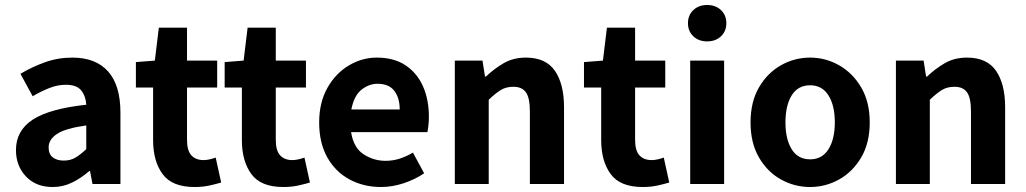

<svg xmlns="http://www.w3.org/2000/svg" viewBox="-20 -738 4113 770"><path d="M191 12Q124 12 84 -30.5Q44 -73 44 -136Q44 -214 111 -258Q178 -302 326 -318Q324 -352 306 -375Q288 -398 244 -398Q211 -398 178 -385Q145 -372 111 -352L62 -442Q107 -469 159.5 -488Q212 -507 270 -507Q364 -507 413.5 -451.5Q463 -396 463 -286V0H351L341 -52H338Q306 -24 269.5 -6Q233 12 191 12ZM236 -94Q263 -94 283.5 -106.5Q304 -119 326 -140V-235Q241 -223 208 -200.5Q175 -178 175 -147Q175 -120 191.5 -107Q208 -94 236 -94Z M760 12Q670 12 632 -40Q594 -92 594 -176V-387H525V-489L601 -495L617 -627H730V-495H851V-387H730V-177Q730 -134 747.5 -115Q765 -96 796 -96Q808 -96 821 -99Q834 -102 845 -106L867 -6Q847 0 820 6Q793 12 760 12Z M1116 12Q1026 12 988 -40Q950 -92 950 -176V-387H881V-489L957 -495L973 -627H1086V-495H1207V-387H1086V-177Q1086 -134 1103.5 -115Q1121 -96 1152 -96Q1164 -96 1177 -99Q1190 -102 1201 -106L1223 -6Q1203 0 1176 6Q1149 12 1116 12Z M1508 12Q1438 12 1381.5 -18.5Q1325 -49 1292.5 -107Q1260 -165 1260 -247Q1260 -327 1293 -385.5Q1326 -444 1379 -475.5Q1432 -507 1491 -507Q1560 -507 1606.5 -476Q1653 -445 1676.5 -391.5Q1700 -338 1700 -270Q1700 -251 1698 -234Q1696 -217 1694 -208H1388Q1398 -145 1438.5 -119Q1479 -93 1526 -93Q1555 -93 1582 -101.5Q1609 -110 1636 -126L1681 -43Q1644 -18 1598.5 -3Q1553 12 1508 12ZM1494 -402Q1460 -402 1430 -378.5Q1400 -355 1389 -299H1583Q1583 -345 1561.5 -373.5Q1540 -402 1494 -402Z M1804 0V-495H1915L1925 -431H1929Q1960 -461 1999 -484Q2038 -507 2089 -507Q2169 -507 2205.5 -454Q2242 -401 2242 -308V0H2105V-291Q2105 -346 2089 -368Q2073 -390 2039 -390Q2009 -390 1987.5 -376.5Q1966 -363 1940 -338V0Z M2557 12Q2467 12 2429 -40Q2391 -92 2391 -176V-387H2322V-489L2398 -495L2414 -627H2527V-495H2648V-387H2527V-177Q2527 -134 2544.5 -115Q2562 -96 2593 -96Q2605 -96 2618 -99Q2631 -102 2642 -106L2664 -6Q2644 0 2617 6Q2590 12 2557 12Z M2748 0V-495H2884V0ZM2816 -572Q2782 -572 2760.5 -592.5Q2739 -613 2739 -645Q2739 -677 2760.5 -697.5Q2782 -718 2816 -718Q2850 -718 2871.5 -697.5Q2893 -677 2893 -645Q2893 -613 2871.5 -592.5Q2850 -572 2816 -572Z M3229 12Q3166 12 3111.5 -18.5Q3057 -49 3023.5 -107Q2990 -165 2990 -247Q2990 -329 3023.5 -387Q3057 -445 3111.5 -476Q3166 -507 3229 -507Q3291 -507 3345.5 -476Q3400 -445 3434 -387Q3468 -329 3468 -247Q3468 -165 3434 -107Q3400 -49 3345.5 -18.5Q3291 12 3229 12ZM3229 -99Q3277 -99 3302.5 -139.5Q3328 -180 3328 -247Q3328 -315 3302.5 -355.5Q3277 -396 3229 -396Q3180 -396 3155 -355.5Q3130 -315 3130 -247Q3130 -180 3155 -139.5Q3180 -99 3229 -99Z M3573 0V-495H3684L3694 -431H3698Q3729 -461 3768 -484Q3807 -507 3858 -507Q3938 -507 3974.5 -454Q4011 -401 4011 -308V0H3874V-291Q3874 -346 3858 -368Q3842 -390 3808 -390Q3778 -390 3756.5 -376.5Q3735 -363 3709 -338V0Z"/></svg>

Font: Assistant
Style: Bold
Weight: 700
Designer: Hebrew By Ben Nathan, Latin by Paul Hunt
Version: Version 3.000